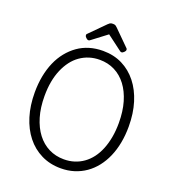

<svg xmlns="http://www.w3.org/2000/svg" viewBox="-227 -1524 1548 1714"><g transform="rotate(20 546.5 -667.0)"><path d="M548 19Q446 19 363 -22Q280 -63 221.5 -137Q163 -211 131.5 -313Q100 -415 100 -539Q100 -622 114 -695Q128 -768 155 -830Q182 -892 221.5 -941Q261 -990 310.5 -1025Q360 -1060 420 -1078Q480 -1096 548 -1096Q650 -1096 731.5 -1055.5Q813 -1015 871.5 -941Q930 -867 961.5 -765Q993 -663 993 -539Q993 -457 979 -383.5Q965 -310 938 -248Q911 -186 872 -136.5Q833 -87 783.5 -52.5Q734 -18 675 0.5Q616 19 548 19ZM548 -66Q600 -66 646 -80.5Q692 -95 731.5 -123Q771 -151 802 -192Q833 -233 854.5 -286Q876 -339 887.5 -402.5Q899 -466 899 -539Q899 -649 873.5 -736Q848 -823 801.5 -884.5Q755 -946 690.5 -978.5Q626 -1011 548 -1011Q495 -1011 449 -996.5Q403 -982 363 -954Q323 -926 292 -885Q261 -844 238.5 -791.5Q216 -739 204.5 -676Q193 -613 193 -539Q193 -429 219 -341.5Q245 -254 292 -192.5Q339 -131 404 -98.5Q469 -66 548 -66ZM390 -1140Q380 -1140 367.5 -1152Q355 -1164 355 -1174Q355 -1177 355 -1181Q355 -1185 361 -1190L503 -1333Q510 -1340 519 -1346.5Q528 -1353 547 -1353Q566 -1353 574.5 -1346.5Q583 -1340 590 -1333L734 -1190Q739 -1185 739.5 -1181Q740 -1177 740 -1174Q740 -1164 727.5 -1152Q715 -1140 705 -1140Q698 -1140 693 -1143.5Q688 -1147 680 -1153L547 -1253L415 -1153Q408 -1147 402 -1143.5Q396 -1140 390 -1140Z"/></g></svg>

Font: Playwrite PT
Style: Regular
Weight: 400
Designer: Veronika Burian, José Scaglione
Foundry: TypeTogether
Version: Version 1.002